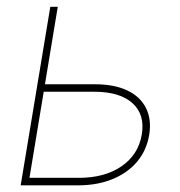

<svg xmlns="http://www.w3.org/2000/svg" viewBox="-20 -556 540 576"><path d="M105 -303.2H264.6Q322.3 -303.2 361.3 -284.9Q400.4 -266.6 417.7 -232.4Q435.1 -198.2 427.7 -151.9Q419.9 -105 391.4 -71Q362.8 -37.1 317.4 -18.6Q272 0 214.4 0H42L130.9 -535.6H153.3L68.4 -22.5H216.8Q293.9 -22.5 344.5 -57.1Q395 -91.8 405.3 -151.9Q415.5 -211.9 377.7 -246.3Q339.8 -280.8 262.2 -280.8H101.6Z"/></svg>

Font: Inter 20pt Thin
Style: Italic
Weight: 250
Italic angle: -9.3988°
Version: Version 4.001;git-66647c0bb